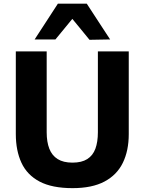

<svg xmlns="http://www.w3.org/2000/svg" viewBox="-20 -986 768 1020"><path d="M365.5 13.5Q256.5 13.5 190.2 -21.5Q124 -56.5 94 -121.2Q64 -186 64 -274Q64 -293.5 64 -325.8Q64 -358 64 -396.8Q64 -435.5 64 -474.5Q64 -543.5 64 -599Q64 -654.5 64 -713H228Q228 -654.5 228 -599Q228 -543.5 228 -474.5V-283Q228 -232 242 -196Q256 -160 286.2 -141Q316.5 -122 365 -122Q414 -122 443.8 -141Q473.5 -160 486.8 -196Q500 -232 500 -283.5V-474.5Q500 -543.5 500 -599Q500 -654.5 500 -713H664Q664 -654.5 664 -599Q664 -543.5 664 -474.5Q664 -435.5 664 -396.2Q664 -357 664 -324.5Q664 -292 664 -273.5Q664 -185.5 632.5 -121Q601 -56.5 535 -21.5Q469 13.5 365.5 13.5ZM455.5 -774.5Q428.5 -808 401 -841.2Q373.5 -874.5 345.5 -908.5H383Q355.5 -875 328.5 -842.2Q301.5 -809.5 274.5 -776.5H164Q194.5 -823.5 225.5 -871Q256.5 -918.5 287.5 -966.5H441Q472 -918.5 503.2 -871Q534.5 -823.5 565 -776.5Z"/></svg>

Font: Commissioner Thin
Style: Bold
Weight: 700
Version: Version 1.001;gftools[0.9.23]